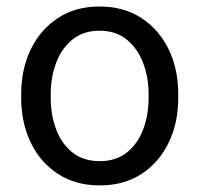

<svg xmlns="http://www.w3.org/2000/svg" viewBox="-20 -558 610 588"><path d="M44.9 -258.3V-269.5Q44.9 -346.2 74.2 -406.7Q103.5 -467.3 157.2 -502.7Q210.9 -538.1 284.7 -538.1Q359.4 -538.1 413.3 -502.7Q467.3 -467.3 496.6 -406.7Q525.9 -346.2 525.9 -269.5V-258.3Q525.9 -182.1 496.6 -121.3Q467.3 -60.5 413.6 -25.4Q359.9 9.8 285.6 9.8Q211.4 9.8 157.5 -25.4Q103.5 -60.5 74.2 -121.3Q44.9 -182.1 44.9 -258.3ZM135.3 -269.5V-258.3Q135.3 -206.1 151.9 -161.9Q168.5 -117.7 201.9 -91.1Q235.4 -64.5 285.6 -64.5Q335.4 -64.5 368.7 -91.1Q401.9 -117.7 418.5 -161.9Q435.1 -206.1 435.1 -258.3V-269.5Q435.1 -321.3 418.2 -365.5Q401.4 -409.7 368.2 -436.8Q335 -463.9 284.7 -463.9Q234.9 -463.9 201.7 -436.8Q168.5 -409.7 151.9 -365.5Q135.3 -321.3 135.3 -269.5Z"/></svg>

Font: Vazirmatn RD UI FD
Style: Regular
Weight: 400
Designer: Saber Rastikerdar
Foundry: Saber Rastikerdar
Version: Version 33.003